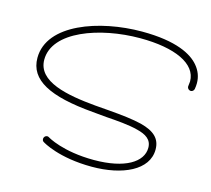

<svg xmlns="http://www.w3.org/2000/svg" viewBox="-107 -859 1102 1004"><g transform="rotate(15 444.5 -356.5)"><path d="M886 -513C888 -524 889 -535 889 -545C889 -580 877 -611 854 -638C816 -683 731 -732 542 -732C314 -732 49 -642 49 -458C49 -338 165 -279 402 -259L477 -252C535 -248 601 -243 650 -230C698 -218 731 -198 731 -153C731 -76 640 -18 472 -18C303 -18 216 -71 215 -72C212 -74 208 -75 205 -75C196 -75 187 -67 187 -56C187 -50 189 -44 195 -41C199 -38 292 19 471 19C636 19 770 -42 770 -154C770 -213 734 -246 660 -265C615 -276 556 -283 481 -289L406 -295C250 -309 86 -339 86 -458C86 -612 324 -696 542 -696C731 -696 852 -641 852 -545C852 -536 849 -526 849 -517C849 -507 857 -498 869 -498C876 -498 884 -504 886 -513Z"/></g></svg>

Font: Sacramento
Style: Regular
Weight: 400
Designer: Astigmatic (AOETI)
Foundry: Astigmatic (AOETI)
Version: Version 1.000